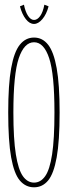

<svg xmlns="http://www.w3.org/2000/svg" viewBox="-20 -787 290 818"><path d="M125 11Q89 11 64.5 -18Q40 -47 27.5 -116.5Q15 -186 15 -308Q15 -427 27.5 -496.5Q40 -566 64.5 -596.5Q89 -627 125 -627Q161 -627 185 -596.5Q209 -566 221.5 -496.5Q234 -427 234 -308Q234 -186 221.5 -116.5Q209 -47 185 -18Q161 11 125 11ZM125 -9Q153 -9 172.5 -36.5Q192 -64 202 -129.5Q212 -195 212 -308Q212 -471 189.5 -539Q167 -607 125 -607Q83 -607 60 -539Q37 -471 37 -308Q37 -195 47.5 -129.5Q58 -64 77.5 -36.5Q97 -9 125 -9ZM169 -767 187 -760Q178 -726 160.5 -705.5Q143 -685 125 -685Q106 -685 90 -705.5Q74 -726 65 -760L82 -767Q88 -737 99.5 -719.5Q111 -702 125 -702Q139 -702 151 -718.5Q163 -735 169 -767Z"/></svg>

Font: Inconsolata UltraCondensed ExtraLight
Style: Regular
Weight: 200
Width: 1
Monospace: yes
Designer: Raph Levien, Cyreal, Brenton Simpson
Foundry: Raph Levien, Cyreal, Google
Version: Version 3.100; ttfautohint (v1.8.4.7-5d5b)